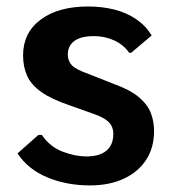

<svg xmlns="http://www.w3.org/2000/svg" viewBox="-20 -559 530 589"><path d="M256.3 9.8Q184.1 9.8 125 -14.9Q65.9 -39.6 33.7 -88.4L97.7 -145H108.4Q133.3 -108.4 172.1 -93.8Q210.9 -79.1 245.1 -79.1Q285.2 -79.1 306.4 -96.7Q327.6 -114.3 327.6 -148.4Q327.6 -161.1 322.5 -172.1Q317.4 -183.1 303 -192.9Q288.6 -202.6 260.7 -211.9L194.8 -235.4Q138.2 -254.4 106.9 -276.6Q75.7 -298.8 63.2 -326.4Q50.8 -354 50.8 -389.2Q50.8 -458.5 104.7 -498.8Q158.7 -539.1 250 -539.1Q293.9 -539.1 331.3 -529.5Q368.7 -520 397.7 -500.2Q426.8 -480.5 445.3 -450.2L382.3 -397H376.5Q359.4 -421.4 330.8 -434.8Q302.2 -448.2 268.1 -448.2Q240.7 -448.2 223.1 -441.4Q205.6 -434.6 196.8 -421.9Q188 -409.2 188 -391.6Q188 -372.6 200.2 -359.1Q212.4 -345.7 253.4 -331.5L329.6 -301.3Q379.9 -283.2 406.5 -260.5Q433.1 -237.8 442.9 -211.9Q452.6 -186 452.6 -157.2Q452.6 -105.5 428 -68.1Q403.3 -30.8 359.1 -10.5Q314.9 9.8 256.3 9.8Z"/></svg>

Font: Comme SemiBold
Style: Regular
Weight: 600
Version: Version 1.000;gftools[0.9.27]